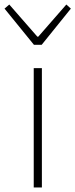

<svg xmlns="http://www.w3.org/2000/svg" viewBox="-44 -828 333 848"><path d="M105 0V-527H141V0ZM106 -630 -24 -790 -3 -808 121 -666H125L249 -808L269 -790L140 -630Z"/></svg>

Font: Noto Sans Korean Thin
Style: Regular
Weight: 250
Designer: Ryoko NISHIZUKA  (kana & ideographs); Paul D. Hunt (Latin, Greek & Cyrillic); Wenlong ZHANG  (bopomofo); Sandoll Communi
Foundry: Adobe Systems Incorporated
Version: Version 1.0001;PS 1;hotconv 1.0.78;makeotf.lib2.5.61930